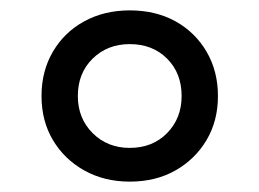

<svg xmlns="http://www.w3.org/2000/svg" viewBox="-20 -690 500 370"><path d="M230 -340Q181 -340 142.5 -361.5Q104 -383 82 -420Q60 -457 60 -505Q60 -553 82 -590.5Q104 -628 142.5 -649Q181 -670 230 -670Q280 -670 318 -649Q356 -628 378 -590.5Q400 -553 400 -505Q400 -457 378 -420Q356 -383 318 -361.5Q280 -340 230 -340ZM230 -405Q274 -405 302 -433.5Q330 -462 330 -505Q330 -549 302 -577Q274 -605 230 -605Q187 -605 158.5 -577Q130 -549 130 -505Q130 -462 158.5 -433.5Q187 -405 230 -405Z"/></svg>

Font: Work Sans
Style: Regular
Weight: 400
Designer: Wei Huang
Foundry: Wei Huang
Version: Version 2.006; ttfautohint (v1.8.1.43-b0c9)